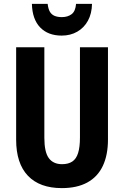

<svg xmlns="http://www.w3.org/2000/svg" viewBox="-20 -957 638 987"><path d="M535 -240Q535 -160 508.5 -104Q482 -48 429 -19Q376 10 298 10Q184 10 123.5 -53.5Q63 -117 63 -239V-714H208V-249Q208 -175 231 -144Q254 -113 299 -113Q331 -113 351.5 -126.5Q372 -140 381.5 -170.5Q391 -201 391 -250V-714H535ZM453 -937Q452 -887 432 -850.5Q412 -814 377 -794Q342 -774 297 -774Q227 -774 186.5 -816Q146 -858 144 -937H225Q228 -911 236.5 -896.5Q245 -882 260.5 -875.5Q276 -869 298 -869Q328 -869 348 -884Q368 -899 371 -937Z"/></svg>

Font: Noto Sans Display Condensed
Style: Bold
Weight: 700
Width: 3
Designer: Monotype Design Team
Foundry: Monotype Imaging Inc.
Version: Version 2.003